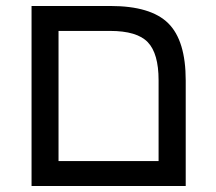

<svg xmlns="http://www.w3.org/2000/svg" viewBox="-20 -619 718 639"><path d="M598.1 0V-351.1C598.1 -439.6 578.8 -503.1 540 -541.5C501.3 -579.9 437 -599.1 347.2 -599.1H85V0ZM174.8 -516.1H346.2C406.1 -516.1 448 -503.6 471.9 -478.5C495.8 -453.5 507.8 -411.3 507.8 -352.1V-83H174.8Z"/></svg>

Font: Arimo
Style: Regular
Weight: 400
Designer: Steve Matteson
Foundry: Monotype Imaging Inc.
Version: Version 1.32